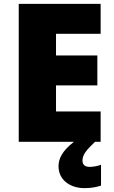

<svg xmlns="http://www.w3.org/2000/svg" viewBox="-20 -734 589 994"><path d="M407 97C407 67 427 43 472 0H501V-157H270V-292H484V-447H270V-559H501V-714H77V0H363C301 48 283 88 283 127C283 197 342 240 418 240C454 240 481 234 503 227V119C489 125 462 130 445 130C422 130 407 121 407 97Z"/></svg>

Font: Noto Sans Bengali Black
Style: Regular
Weight: 900
Designer: Jelle Bosma - Monotype Design Team
Foundry: Monotype Imaging Inc.
Version: Version 2.003